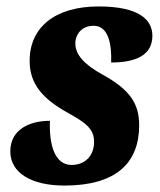

<svg xmlns="http://www.w3.org/2000/svg" viewBox="-20 -566 497 596"><path d="M180 10C339 10 412 -59 412 -177C412 -244 384 -287 299 -334C245 -364 211 -395 214 -437C217 -463 236 -486 271 -486C318 -486 327 -425 325 -372C404 -372 453 -396 453 -455C453 -504 413 -546 286 -546C153 -546 72 -483 72 -377C72 -304 114 -258 192 -215C244 -186 272 -167 272 -126C272 -82 244 -54 202 -54C149 -54 132 -119 135 -191C70 -191 12 -163 12 -96C12 -29 78 10 180 10Z"/></svg>

Font: Noto Serif ExtraCondensed Black
Style: Italic
Weight: 900
Width: 2
Italic angle: -12°
Designer: Monotype Design Team
Foundry: Monotype Imaging Inc.
Version: Version 2.014